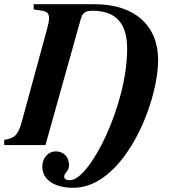

<svg xmlns="http://www.w3.org/2000/svg" viewBox="-66 -689 808 912"><path d="M94 -669V-644L128 -639C158 -635 167 -626 167 -602C167 -592 165 -577 152 -531L37 -109C20 -47 2 -31 -46 -25V0H150L318 -600C326 -628 340 -638 373 -638C484 -638 538 -579 538 -457C538 -187 359 168 266 167C247 167 239 161 239 149C239 131 262 126 262 95C262 55 234 30 199 30C163 30 135 62 135 102C135 167 195 203 283 203C520 203 685 -194 685 -405C685 -568 573 -669 384 -669Z"/></svg>

Font: XITS
Style: Bold Italic
Weight: 700
Italic angle: -16.33°
Designer: MicroPress Inc., with final additions and corrections provided by Coen Hoffman, Elsevier (retired)
Version: Version 1.302